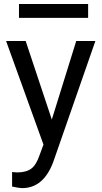

<svg xmlns="http://www.w3.org/2000/svg" viewBox="-20 -735 513 968"><path d="M241.2 -132.3 364.3 -528.3H460.9L248.5 81.5Q199.2 213.4 91.8 213.4L74.7 211.9L41 205.6V132.3L65.4 134.3Q111.3 134.3 137 115.7Q162.6 97.2 179.2 47.9L199.2 -5.9L10.7 -528.3H109.4ZM424.3 -645H75.7V-714.8H424.3Z"/></svg>

Font: RobotoInd
Style: Regular
Weight: 400
Designer: Google
Version: Version 2.001101; 2014